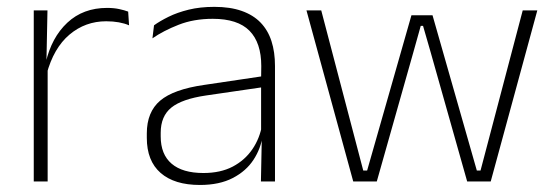

<svg xmlns="http://www.w3.org/2000/svg" viewBox="-20 -516 1586 546"><path d="M112.5 -305 99.5 -334 110 -337.5Q126.5 -409.5 171.5 -451.5Q216.5 -493.5 284.5 -493.5Q304 -493.5 319 -490.2Q334 -487 344.5 -483L347 -444Q334.5 -449.5 318 -452.5Q301.5 -455.5 282 -455.5Q222.5 -455.5 177.5 -417.5Q132.5 -379.5 112.5 -305ZM115.5 0H76V-486.5H115L112 -338L115.5 -334.5Z M762 0H722L724.5 -125L722.5 -131.5V-290L723 -328Q723 -394.5 689.5 -428.5Q656 -462.5 585 -462.5Q531 -462.5 487.8 -445.5Q444.5 -428.5 413.5 -407L418 -444Q434.5 -456 459.2 -468.2Q484 -480.5 516.5 -488.5Q549 -496.5 589.5 -496.5Q634.5 -496.5 667.2 -485Q700 -473.5 721 -451.8Q742 -430 752 -399Q762 -368 762 -328.5ZM548.5 10Q476 10 436.8 -24.2Q397.5 -58.5 397.5 -124V-136.5Q397.5 -197.5 435.5 -229.8Q473.5 -262 560.5 -274.5L732 -300L734 -269L566 -244.5Q497.5 -234.5 467.2 -210Q437 -185.5 437 -138.5V-128Q437 -77 468 -50.5Q499 -24 558.5 -24Q607 -24 641.8 -42.2Q676.5 -60.5 697.8 -91.8Q719 -123 725.5 -162L736 -131H727Q722 -94 701 -61.8Q680 -29.5 642 -9.8Q604 10 548.5 10Z M1051.5 0H984.5L851.5 -486.5H893.5L1013 -31H1024L1150 -472.5H1210L1336 -31H1346.5L1466.5 -486.5H1508L1375.5 0H1308.5L1204.5 -368L1183 -442.5H1176.5L1155.5 -367.5Z"/></svg>

Font: Anek Malayalam ExtraLight
Style: Regular
Weight: 250
Version: Version 1.003